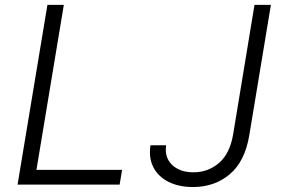

<svg xmlns="http://www.w3.org/2000/svg" viewBox="-20 -747 1138 777"><path d="M51.1 0 171.9 -727.3H238.3L127.5 -59.7H474.1L464.1 0ZM1009.9 -727.3H1076.3L989 -200.6Q971.6 -94.1 910 -42.1Q848.4 9.9 761 9.9Q703.8 9.9 662.1 -11Q620.4 -32 600.7 -70.1Q581 -108.3 589.1 -159.1H652.3Q645.2 -109.4 676.7 -79.5Q708.1 -49.7 763.1 -49.7Q822.1 -49.7 866.3 -87.5Q910.5 -125.4 923.7 -204.5Z"/></svg>

Font: Inter Light  BETA
Style: Italic
Weight: 300
Italic angle: 9.39999°
Designer: Rasmus Andersson
Foundry: rsms
Version: Version 3.011;git-f93a4a705